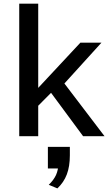

<svg xmlns="http://www.w3.org/2000/svg" viewBox="-20 -757 608 1067"><path d="M86.9 -736.8H192.4V-268.6L426.8 -520H543.9L337.9 -293L561 0H441.9L263.7 -241.2L192.4 -169.4V0H86.9ZM298.8 290 251 270Q278.8 243.2 291.5 215.1Q304.2 187 304.2 151.4Q304.2 147.5 304.2 144.3Q304.2 141.1 303.7 137.2L327.1 179.2H246.1V59.1H368.2V106.4Q368.2 168 351.3 212.4Q334.5 256.8 298.8 290Z"/></svg>

Font: Monda Medium
Style: Regular
Weight: 500
Designer: Vernon Adams
Foundry: Vernon Adams
Version: Version 2.200